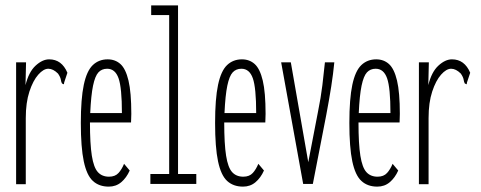

<svg xmlns="http://www.w3.org/2000/svg" viewBox="-20 -685 1790 715"><path d="M40 -453H77L75 -368Q87 -417 112.5 -440.5Q138 -464 163 -464Q210 -464 231 -414L219 -378L218 -371L211 -374Q208 -379 206.5 -388.5Q205 -398 196 -411Q178 -429 160 -429Q142 -429 122.5 -407Q103 -385 89.5 -344Q76 -303 76 -245V1H40Z M385 10Q349 10 326 -11Q303 -32 292 -84Q281 -136 281 -227Q281 -317 292 -369Q303 -421 325.5 -442.5Q348 -464 381 -464Q409 -464 428.5 -446.5Q448 -429 458.5 -385Q469 -341 469 -261Q469 -251 468.5 -244Q468 -237 468 -229H315Q315 -149 322 -105Q329 -61 344.5 -44Q360 -27 386 -27Q409 -27 421.5 -41Q434 -55 442 -75L463 -50Q451 -23 431.5 -6.5Q412 10 385 10ZM316 -264H434Q434 -358 421.5 -393.5Q409 -429 379 -429Q359 -429 346.5 -415.5Q334 -402 326.5 -366Q319 -330 316 -264Z M540 0V-37H610V-629H543V-665H643V-37H711V0Z M885 10Q849 10 826 -11Q803 -32 792 -84Q781 -136 781 -227Q781 -317 792 -369Q803 -421 825.5 -442.5Q848 -464 881 -464Q909 -464 928.5 -446.5Q948 -429 958.5 -385Q969 -341 969 -261Q969 -251 968.5 -244Q968 -237 968 -229H815Q815 -149 822 -105Q829 -61 844.5 -44Q860 -27 886 -27Q909 -27 921.5 -41Q934 -55 942 -75L963 -50Q951 -23 931.5 -6.5Q912 10 885 10ZM816 -264H934Q934 -358 921.5 -393.5Q909 -429 879 -429Q859 -429 846.5 -415.5Q834 -402 826.5 -366Q819 -330 816 -264Z M1109 0 1027 -453H1063L1128 -81L1164 -268Q1175 -322 1180.5 -367.5Q1186 -413 1190 -453H1225Q1221 -411 1213.5 -363Q1206 -315 1195 -257L1145 0Z M1385 10Q1349 10 1326 -11Q1303 -32 1292 -84Q1281 -136 1281 -227Q1281 -317 1292 -369Q1303 -421 1325.5 -442.5Q1348 -464 1381 -464Q1409 -464 1428.5 -446.5Q1448 -429 1458.5 -385Q1469 -341 1469 -261Q1469 -251 1468.5 -244Q1468 -237 1468 -229H1315Q1315 -149 1322 -105Q1329 -61 1344.5 -44Q1360 -27 1386 -27Q1409 -27 1421.5 -41Q1434 -55 1442 -75L1463 -50Q1451 -23 1431.5 -6.5Q1412 10 1385 10ZM1316 -264H1434Q1434 -358 1421.5 -393.5Q1409 -429 1379 -429Q1359 -429 1346.5 -415.5Q1334 -402 1326.5 -366Q1319 -330 1316 -264Z M1540 -453H1577L1575 -368Q1587 -417 1612.5 -440.5Q1638 -464 1663 -464Q1710 -464 1731 -414L1719 -378L1718 -371L1711 -374Q1708 -379 1706.5 -388.5Q1705 -398 1696 -411Q1678 -429 1660 -429Q1642 -429 1622.5 -407Q1603 -385 1589.5 -344Q1576 -303 1576 -245V1H1540Z"/></svg>

Font: Inconsolata UltraCondensed Light
Style: Regular
Weight: 300
Width: 1
Monospace: yes
Designer: Raph Levien, Cyreal, Brenton Simpson
Foundry: Raph Levien, Cyreal, Google
Version: Version 3.001; ttfautohint (v1.8.2.53-6de2)